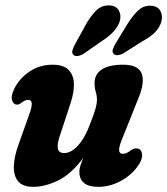

<svg xmlns="http://www.w3.org/2000/svg" viewBox="-20 -698 633 727"><path d="M497 -136Q514 -135.5 517.5 -117.2Q521 -99 507 -77Q482.5 -38 440 -14.2Q397.5 9.5 352.5 9.5Q280.5 9.5 280.5 -47.5Q280.5 -59 284.8 -72.2Q289 -85.5 295.5 -100.5Q250.5 -39.5 200.8 -15Q151 9.5 105.5 9.5Q65.5 9.5 48.2 -12Q31 -33.5 32.5 -70.2Q34 -107 50.5 -151.5L91.5 -267Q111 -320 87 -320Q75.5 -320 60 -308Q50.5 -301 43.5 -302Q30.5 -302.5 25.5 -318.8Q20.5 -335 35 -364Q55.5 -403.5 93.5 -428.2Q131.5 -453 179 -453Q220 -453 239.2 -433.8Q258.5 -414.5 259.8 -382.2Q261 -350 248 -310L206 -182Q196 -152 199.2 -135.2Q202.5 -118.5 223 -118.5Q250 -118.5 276.5 -148.2Q303 -178 322.5 -232Q337 -269.5 342 -287.5Q347 -305.5 347 -320.5Q347 -336.5 342.5 -350.8Q338 -365 338 -383.5Q338 -416.5 365.2 -434.8Q392.5 -453 446.5 -453Q503.5 -453 516.5 -419.2Q529.5 -385.5 502.5 -322L444 -176Q430 -142 431 -128.8Q432 -115.5 445.5 -115.5Q452 -115.5 459 -118.5Q466 -121.5 478 -130.5Q488 -137 497 -136ZM302 -599.5Q321 -634.5 342.5 -656.5Q364 -678.5 393.5 -677.5Q419 -677 429.5 -659Q440 -641 433.5 -617.5Q420.5 -577 363.5 -541L296 -494Q285 -487.5 274.2 -486Q263.5 -484.5 258 -490.5Q251.5 -497 254.2 -506.8Q257 -516.5 263 -528.5ZM460 -603Q481 -637.5 503 -658.2Q525 -679 554.5 -676Q579 -674 588.2 -654.8Q597.5 -635.5 590 -612.5Q581.5 -589.5 564.5 -573.2Q547.5 -557 515.5 -539.5L447 -496Q436 -490 425.5 -489.2Q415 -488.5 409.5 -495Q404 -502 407.5 -511.8Q411 -521.5 417.5 -533Z"/></svg>

Font: Fraunces 144pt S100
Style: Bold Italic
Weight: 700
Italic angle: -16°
Version: Version 1.000; ttfautohint (v1.8.3)